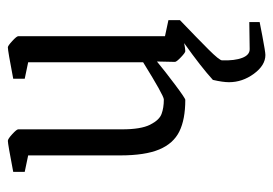

<svg xmlns="http://www.w3.org/2000/svg" viewBox="-126 -368 712 501"><g transform="rotate(-90 230.5 -118.0)"><path d="M323 105Q322 138 329.5 157.5Q337 177 352 177L423 176V203L387 210Q345 218 337 218Q310 218 288 188Q266 158 266 123Q266 107 272 81Q306 50 368 6Q353 9 347 9Q343 9 331 -2.5Q319 -14 319 -18L320 -65Q296 -45 260 -18Q224 9 220 9Q169 9 137.5 -6.5Q106 -22 90.5 -59Q75 -96 75 -161V-401L32 -410V-440Q105 -454 113 -454Q118 -454 130.5 -442.5Q143 -431 143 -427V-156Q143 -107 155 -83Q167 -59 183 -53Q199 -47 221 -47Q231 -47 318 -101V-401L275 -410V-440Q348 -454 357 -454Q361 -454 373.5 -442.5Q386 -431 386 -427V-44L428 -35V-5Q380 41 351.5 69.5Q323 98 323 105Z"/></g></svg>

Font: Grenze Light
Style: Regular
Weight: 300
Designer: Renata Polastri
Foundry: Omnibus-Type
Version: Version 1.002; ttfautohint (v1.8)